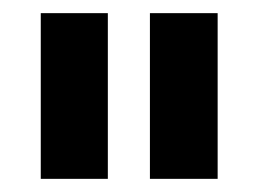

<svg xmlns="http://www.w3.org/2000/svg" viewBox="-20 -701 392 292"><path d="M144 -429H42V-681H144ZM311 -429H208V-681H311Z"/></svg>

Font: Hind Guntur SemiBold
Style: Regular
Weight: 600
Designer: Manushi Parikh, Hitesh Malaviya
Foundry: Indian Type Foundry
Version: Version 1.000;PS 1.0;hotconv 1.0.86;makeotf.lib2.5.63406; tt